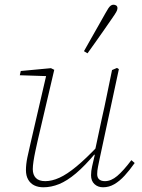

<svg xmlns="http://www.w3.org/2000/svg" viewBox="-20 -783 602 814"><path d="M164 11Q142 11 125.5 3Q109 -5 99.5 -21.5Q90 -38 90 -62Q90 -86 96 -115.5Q102 -145 110 -178L179 -476L186 -460L64 -464L68 -482L196 -494L210 -487L140 -188Q135 -166 130 -142.5Q125 -119 122 -99Q119 -79 119 -66Q119 -42 132 -28.5Q145 -15 172 -15Q200 -15 232 -29.5Q264 -44 304.5 -77.5Q345 -111 398 -167L400 -136H387Q340 -80 302 -48Q264 -16 230.5 -2.5Q197 11 164 11ZM417 11Q395 11 380.5 -2.5Q366 -16 366 -40Q366 -58 370.5 -77.5Q375 -97 382 -127H379L411 -277Q423 -329 433.5 -381.5Q444 -434 455 -486L476 -495L484 -490L402 -108Q399 -93 395.5 -76Q392 -59 392 -45Q392 -30 400.5 -22.5Q409 -15 425 -15Q451 -15 477 -37Q503 -59 537 -104L551 -92Q530 -62 508.5 -38.5Q487 -15 464.5 -2Q442 11 417 11ZM336 -566Q351 -593 367 -621Q383 -649 398.5 -676.5Q414 -704 427 -727Q434 -740 439.5 -748Q445 -756 450 -759.5Q455 -763 461 -763Q468 -763 473 -759.5Q478 -756 478 -748Q478 -741 472.5 -731.5Q467 -722 453 -702Q439 -681 421.5 -656.5Q404 -632 386 -606Q368 -580 351 -557Z"/></svg>

Font: Source Serif 4 ExtraLight
Style: Italic
Weight: 250
Italic angle: -12°
Designer: Frank Grießhammer
Foundry: Adobe Systems Incorporated
Version: Version 4.004;hotconv 1.0.116;makeotfexe 2.5.65601